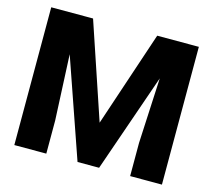

<svg xmlns="http://www.w3.org/2000/svg" viewBox="-104 -854 1089 980"><g transform="rotate(15 441.0 -364.0)"><path d="M610 -728H830V0H662V-175L679 -521L498 0H384L203 -521L219 -175V0H50V-728H271L441 -223Z"/></g></svg>

Font: Freesentation 9 Black
Style: Regular
Weight: 900
Designer: glyphs from Roboto by Christian Robertson / Hangul glyphs from Noto Sans CJK(Source Han Sans) by Jang Soo-young and Kang
Foundry: PT&
Version: Version 2.001